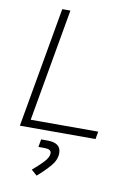

<svg xmlns="http://www.w3.org/2000/svg" viewBox="-102 -760 789 1090"><g transform="rotate(10 293.0 -215.0)"><path d="M44.4 0 166.5 -693.4H213.4L99.1 -43.9H488.3L480.5 0ZM187 262.7 154.3 233.9Q186 207.5 214.6 178Q243.2 148.4 243.2 124.5Q243.2 100.6 205.6 100.6H168.9L176.8 55.7H213.4Q291.5 55.7 291.5 114.7Q291.5 153.8 260.5 189.9Q229.5 226.1 187 262.7Z"/></g></svg>

Font: Cascadia Code ExtraLight
Style: Italic
Weight: 200
Italic angle: -10°
Monospace: yes
Designer: Aaron Bell
Foundry: Saja Typeworks
Version: Version 2404.023; ttfautohint (v1.8.4)